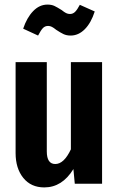

<svg xmlns="http://www.w3.org/2000/svg" viewBox="-20 -801 517 837"><path d="M425 0H306L300 -64Q251 16 173 16Q115 16 81.5 -25.5Q48 -67 48 -134V-530H184V-141Q184 -86 221 -86Q259 -86 289 -150V-530H425ZM225 -671Q214 -680 206 -684Q198 -688 190 -688Q176 -688 167 -678.5Q158 -669 146 -646L81 -676Q97 -724 124.5 -752.5Q152 -781 187 -781Q205 -781 217.5 -775Q230 -769 249 -757Q260 -748 268 -744Q276 -740 285 -740Q298 -740 307.5 -749.5Q317 -759 328 -780L393 -751Q377 -701 349.5 -673.5Q322 -646 288 -646Q270 -646 256.5 -652.5Q243 -659 225 -671Z"/></svg>

Font: Fira Sans Extra Condensed SemiBold
Style: Regular
Weight: 600
Width: 1
Designer: Carrois Corporate & Edenspiekermann AG
Foundry: Carrois Corporate GbR & Edenspiekermann AG
Version: Version 4.203